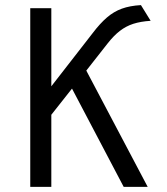

<svg xmlns="http://www.w3.org/2000/svg" viewBox="-20 -732 656 752"><path d="M98.5 0V-700H181V-394L343.5 -603Q372 -640.5 398.8 -663.5Q425.5 -686.5 457 -698Q488.5 -709.5 532 -712L570 -650.5Q531 -648 502.2 -638.8Q473.5 -629.5 449.8 -611.2Q426 -593 402 -562.5L318 -455.5L558.5 0H464.5L262 -385L181 -282.5V0Z"/></svg>

Font: Overpass Mono
Style: Regular
Weight: 400
Designer: Delve Withrington, Dave Bailey
Foundry: Delve Fonts LLC
Version: Version 4.000